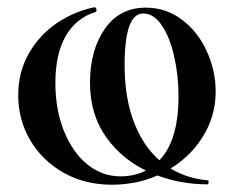

<svg xmlns="http://www.w3.org/2000/svg" viewBox="-20 -495 642 527"><path d="M322 -316Q322 -222 350.5 -152.5Q379 -83 430.5 -44.5Q482 -6 551 0Q553 0 552.5 5.5Q552 11 550 11Q466 11 392 -21.5Q318 -54 272.5 -117Q227 -180 227 -268Q227 -357 267.5 -415.5Q308 -474 380 -474Q436 -474 480 -440.5Q524 -407 548 -353.5Q572 -300 572 -244Q572 -174 534 -115.5Q496 -57 431 -22.5Q366 12 287 12Q212 12 153.5 -21.5Q95 -55 62.5 -111Q30 -167 30 -234Q30 -297 59 -348Q88 -399 136 -431.5Q184 -464 239 -475Q243 -476 244.5 -469.5Q246 -463 242 -462Q188 -445 160 -395.5Q132 -346 132 -267Q132 -194 155.5 -135.5Q179 -77 219.5 -44Q260 -11 310 -11Q384 -11 427 -66Q470 -121 470 -230Q470 -288 458 -340.5Q446 -393 424 -425.5Q402 -458 373 -458Q322 -458 322 -316Z"/></svg>

Font: Cormorant SC
Style: Bold
Weight: 700
Designer: Christian Thalmann (Catharsis Fonts)
Foundry: Catharsis Fonts
Version: Version 4.000